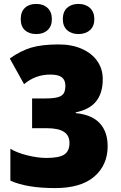

<svg xmlns="http://www.w3.org/2000/svg" viewBox="-20 -951 617 981"><path d="M367 -377V-373Q449 -365 489.5 -321.5Q530 -278 530 -204Q530 -108 462 -49Q394 10 261 10Q117 10 33 -28V-191Q67 -170 120.5 -157Q174 -144 217 -144Q282 -144 308.5 -161.5Q335 -179 335 -221Q335 -259 306.5 -277.5Q278 -296 218 -296H144V-448H210Q252 -448 274.5 -454Q297 -460 305.5 -474Q314 -488 314 -513Q314 -542 296 -556Q278 -570 237 -570Q161 -570 103 -521L30 -652Q86 -692 140.5 -708Q195 -724 280 -724Q347 -724 398 -701.5Q449 -679 477 -639Q505 -599 505 -547Q505 -475 471 -433Q437 -391 367 -377ZM165 -931Q201 -931 223 -910.5Q245 -890 245 -853Q245 -817 223 -797Q201 -777 165 -777Q129 -777 107.5 -796.5Q86 -816 86 -853Q86 -891 107.5 -911Q129 -931 165 -931ZM381 -931Q417 -931 439.5 -910.5Q462 -890 462 -853Q462 -817 439.5 -797Q417 -777 381 -777Q345 -777 323 -797Q301 -817 301 -853Q301 -891 323 -911Q345 -931 381 -931Z"/></svg>

Font: Noto Sans Display Black Narrow
Style: Regular
Weight: 900
Width: 4
Designer: Monotype Design team
Foundry: Monotype Imaging Inc.
Version: Version 1.000